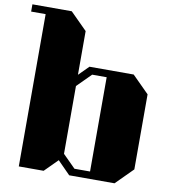

<svg xmlns="http://www.w3.org/2000/svg" viewBox="-94 -962 939 1043"><g transform="rotate(10 375.5 -440.0)"><path d="M701 -507V-93L608 0H358L288 -71L217 0H80V-840H0V-880H217L310 -787V-546L364 -600H608ZM380 -40H466V-560H386L310 -484V-110Z"/></g></svg>

Font: Kumar One
Style: Regular
Weight: 400
Designer: Parimal Parmar
Foundry: Indian Type Foundry
Version: Version 1.001;PS 1.001;hotconv 1.0.88;makeotf.lib2.5.647800